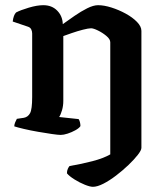

<svg xmlns="http://www.w3.org/2000/svg" viewBox="-20 -520 641 740"><path d="M338 200Q327 200 307 192Q287 184 267 171.5Q247 159 238 148Q238 138 241.5 130.5Q245 123 248 120Q295 112 337 101Q379 90 405 75V-357Q405 -369 390 -381.5Q375 -394 357.5 -402.5Q340 -411 331 -411Q321 -411 299.5 -405.5Q278 -400 256.5 -392.5Q235 -385 224 -381V-131Q224 -112 219 -95Q214 -78 208 -69L283 -61Q286 -57 288 -49.5Q290 -42 290 -34Q285 -26 270.5 -18Q256 -10 240.5 -5Q225 0 214 0Q204 0 180 -3.5Q156 -7 127 -12Q98 -17 72.5 -23Q47 -29 35 -33Q35 -40 38.5 -48.5Q42 -57 45 -62L72 -66Q88 -69 96 -84Q104 -99 104 -146V-391Q104 -399 100.5 -406.5Q97 -414 88 -417L29 -437Q32 -462 42 -472Q59 -481 91 -490.5Q123 -500 147 -500Q180 -500 200.5 -479Q221 -458 222 -427Q243 -442 267.5 -459Q292 -476 316 -488Q340 -500 358 -500Q381 -500 409.5 -491Q438 -482 464.5 -467.5Q491 -453 508 -435.5Q525 -418 525 -401V50Q525 59 511 77Q497 95 475 116Q453 137 427.5 156.5Q402 176 378.5 188Q355 200 338 200Z"/></svg>

Font: Texturina SemiBold
Style: Regular
Weight: 600
Designer: Guillermo Torres Carreño
Foundry: Omnibus-Type
Version: Version 1.002; ttfautohint (v1.8.3)